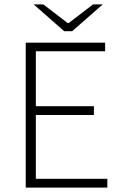

<svg xmlns="http://www.w3.org/2000/svg" viewBox="-20 -853 555 873"><path d="M97 0V-659H458V-620H143V-370H407V-330H143V-40H468V0ZM272 -711 133 -833H177L288 -748H292L403 -833H447L308 -711Z"/></svg>

Font: Mada Light
Style: Regular
Weight: 300
Designer: Khaled Hosny
Version: Version 1.5